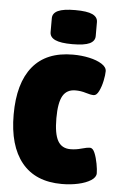

<svg xmlns="http://www.w3.org/2000/svg" viewBox="-53 -753 481 797"><g transform="rotate(5 188.0 -354.0)"><path d="M235 8Q125 8 68 -62Q11 -132 11 -262Q11 -393 67.5 -462Q124 -531 235 -531Q271 -531 303 -524Q335 -517 355.5 -504Q376 -491 376 -474Q376 -459 371 -434.5Q366 -410 356.5 -390.5Q347 -371 335 -371Q322 -371 301.5 -377.5Q281 -384 258 -384Q222 -384 205.5 -355.5Q189 -327 189 -262Q189 -197 205.5 -168Q222 -139 258 -139Q281 -139 303.5 -145.5Q326 -152 339 -152Q351 -152 359 -132.5Q367 -113 371.5 -88.5Q376 -64 376 -49Q376 -32 355.5 -19Q335 -6 303 1Q271 8 235 8ZM228 -574Q179 -574 156.5 -584.5Q134 -595 134 -616V-674Q134 -695 156.5 -705.5Q179 -716 228 -716Q278 -716 300 -705.5Q322 -695 322 -674V-616Q322 -595 300 -584.5Q278 -574 228 -574Z"/></g></svg>

Font: Asap Condensed Black
Style: Regular
Weight: 900
Width: 3
Designer: Pablo Cosgaya
Foundry: Omnibus-Type
Version: Version 3.001; ttfautohint (v1.8.4.7-5d5b)